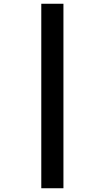

<svg xmlns="http://www.w3.org/2000/svg" viewBox="-20 -780 558 1023"><path d="M200 -760H318V223H200Z"/></svg>

Font: Noto Sans Lao Looped ExtraBold
Style: Regular
Weight: 800
Designer: Mark Frömberg, Ben Mitchell
Foundry: The Fontpad Ltd
Version: Version 1.002; ttfautohint (v1.8.4.7-5d5b)